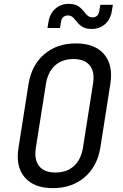

<svg xmlns="http://www.w3.org/2000/svg" viewBox="-20 -965 640 995"><path d="M254 10Q156 10 108 -46Q60 -102 76 -200L128 -530Q144 -628 209.5 -684Q275 -740 373 -740Q471 -740 519 -684.5Q567 -629 552 -531L500 -200Q484 -102 418 -46Q352 10 254 10ZM267 -71Q326 -71 363 -104.5Q400 -138 410 -200L462 -530Q472 -592 445.5 -625.5Q419 -659 360 -659Q302 -659 265 -625.5Q228 -592 218 -530L166 -200Q156 -138 182.5 -104.5Q209 -71 267 -71ZM455 -815Q425 -815 408 -825.5Q391 -836 380 -850Q369 -864 358.5 -874.5Q348 -885 331 -885Q318 -885 308 -876.5Q298 -868 296 -850L291 -820H226L231 -850Q238 -895 267 -920Q296 -945 336 -945Q366 -945 383 -934.5Q400 -924 411 -910Q422 -896 432.5 -885.5Q443 -875 460 -875Q489 -875 495 -910L500 -940H565L560 -910Q553 -865 524.5 -840Q496 -815 455 -815Z"/></svg>

Font: NKDuy Mono
Style: Italic
Weight: 400
Italic angle: -9°
Monospace: yes
Designer: NKDuy
Foundry: NKDuy
Version: Version 2.251; ttfautohint (v1.8.4.7-5d5b)